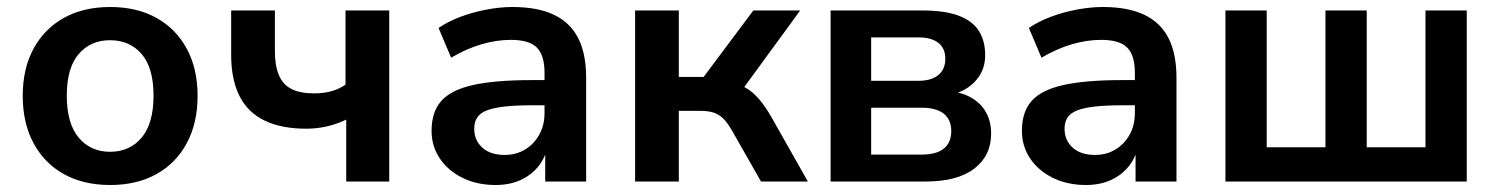

<svg xmlns="http://www.w3.org/2000/svg" viewBox="-20 -519 4285 549"><path d="M295 10Q218.9 10 162.9 -21Q107 -52 76 -109.5Q45 -167 45 -245Q45 -323 76 -380Q107 -437 162.9 -468Q218.9 -499 295 -499Q371.1 -499 427.1 -468Q483 -437 514 -379.8Q545 -322.6 545 -245Q545 -167 514 -109.5Q483 -52 427.1 -21Q371.1 10 295 10ZM294.6 -85Q351 -85 385 -125.5Q419 -166 419 -245.5Q419 -325 385 -364.5Q351 -404 294.6 -404Q239 -404 205 -364.5Q171 -325 171 -245.5Q171 -166 205 -125.5Q239 -85 294.6 -85Z M970 0V-177Q943 -164 914.5 -157.5Q886 -151 856 -151Q784 -151 736 -174.5Q688 -198 664.5 -245Q641 -292 641 -362V-489H766V-373Q766 -331 777.5 -304Q789 -277 813.5 -264.5Q838 -252 878 -252Q905 -252 927 -258Q949 -264 968 -277V-489H1093V0Z M1397 10Q1344 10 1302.5 -10.5Q1261 -31 1237.5 -66Q1214 -101 1214 -145Q1214 -199 1242 -230.5Q1270 -262 1333 -276Q1396 -290 1502 -290H1552V-218H1503Q1456 -218 1424 -214.5Q1392 -211 1372.5 -203.5Q1353 -196 1344.5 -183Q1336 -170 1336 -151Q1336 -118 1359 -97Q1382 -76 1423 -76Q1456 -76 1481.5 -91.5Q1507 -107 1522 -134Q1537 -161 1537 -196V-311Q1537 -361 1515 -383Q1493 -405 1441 -405Q1400 -405 1357 -392.5Q1314 -380 1270 -354L1234 -439Q1260 -457 1295.5 -470.5Q1331 -484 1370.5 -491.5Q1410 -499 1445 -499Q1517 -499 1563.5 -477Q1610 -455 1633 -410.5Q1656 -366 1656 -296V0H1539V-104H1547Q1540 -69 1519.5 -43.5Q1499 -18 1468 -4Q1437 10 1397 10Z M1796 0V-489H1921V-299H1992L2134 -489H2268L2089 -244L2062 -284Q2089 -281 2110.5 -269Q2132 -257 2150.5 -235.5Q2169 -214 2187 -182L2290 0H2156L2074 -144Q2061 -167 2048.5 -179.5Q2036 -192 2020.5 -197Q2005 -202 1983 -202H1921V0Z M2355 0V-489H2619Q2682 -489 2721.5 -474Q2761 -459 2779 -430.5Q2797 -402 2797 -361Q2797 -315 2765.5 -283.5Q2734 -252 2682 -245V-259Q2726 -257 2755 -241Q2784 -225 2799 -198.5Q2814 -172 2814 -137Q2814 -74 2766 -37Q2718 0 2627 0ZM2471 -77H2616Q2657 -77 2678.5 -94Q2700 -111 2700 -144Q2700 -177 2678.5 -194Q2657 -211 2616 -211H2471ZM2471 -288H2607Q2643 -288 2663 -304.5Q2683 -321 2683 -351Q2683 -381 2663 -396.5Q2643 -412 2607 -412H2471Z M3085 10Q3032 10 2990.5 -10.5Q2949 -31 2925.5 -66Q2902 -101 2902 -145Q2902 -199 2930 -230.5Q2958 -262 3021 -276Q3084 -290 3190 -290H3240V-218H3191Q3144 -218 3112 -214.5Q3080 -211 3060.5 -203.5Q3041 -196 3032.5 -183Q3024 -170 3024 -151Q3024 -118 3047 -97Q3070 -76 3111 -76Q3144 -76 3169.5 -91.5Q3195 -107 3210 -134Q3225 -161 3225 -196V-311Q3225 -361 3203 -383Q3181 -405 3129 -405Q3088 -405 3045 -392.5Q3002 -380 2958 -354L2922 -439Q2948 -457 2983.5 -470.5Q3019 -484 3058.5 -491.5Q3098 -499 3133 -499Q3205 -499 3251.5 -477Q3298 -455 3321 -410.5Q3344 -366 3344 -296V0H3227V-104H3235Q3228 -69 3207.5 -43.5Q3187 -18 3156 -4Q3125 10 3085 10Z M3484 0V-489H3602V-98H3770V-489H3888V-98H4056V-489H4174V0Z"/></svg>

Font: Nunito Sans 12pt ExtraLight
Style: Regular
Weight: 200
Designer: Vernon Adams
Foundry: Vernon Adams
Version: Version 3.101;gftools[0.9.27]